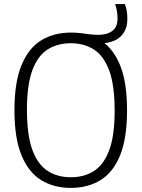

<svg xmlns="http://www.w3.org/2000/svg" viewBox="-20 -908 691 937"><path d="M325.5 9Q243 9 181.2 -28.8Q119.5 -66.5 85 -150Q50.5 -233.5 50.5 -370Q50.5 -506.5 85 -590Q119.5 -673.5 181.2 -711.2Q243 -749 325.5 -749Q353 -749 374.8 -746.2Q396.5 -743.5 416.8 -740.8Q437 -738 461 -738Q502.5 -738 528 -757Q553.5 -776 553.5 -817Q553.5 -837.5 550.5 -854Q547.5 -870.5 542 -888H589.5Q596 -870.5 598.8 -853.8Q601.5 -837 601.5 -815Q601.5 -776.5 585 -750Q568.5 -723.5 538.8 -710Q509 -696.5 470 -696.5L475.5 -708Q534.5 -669 567.2 -586.8Q600 -504.5 600 -370Q600 -232.5 565.8 -149.2Q531.5 -66 469.8 -28.5Q408 9 325.5 9ZM325.5 -43Q390 -43 438 -73.2Q486 -103.5 512.8 -174.5Q539.5 -245.5 539.5 -367.5Q539.5 -492.5 512.8 -564.2Q486 -636 438 -666.5Q390 -697 325.5 -697Q261 -697 213 -667Q165 -637 138.2 -566Q111.5 -495 111.5 -372.5Q111.5 -247.5 138.2 -175.8Q165 -104 213 -73.5Q261 -43 325.5 -43Z"/></svg>

Font: Encode Sans SemiCondensed Light
Style: Regular
Weight: 300
Width: 4
Designer: Multiple Designers
Foundry: Impallari Type
Version: Version 3.002